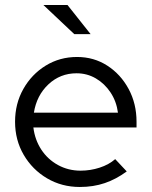

<svg xmlns="http://www.w3.org/2000/svg" viewBox="-20 -736 604 765"><path d="M298 9Q226 9 167.5 -25.5Q109 -60 74.5 -119Q40 -178 40 -251Q40 -323 73 -381.5Q106 -440 162 -474.5Q218 -509 287 -509Q354 -509 407.5 -474.5Q461 -440 492.5 -381.5Q524 -323 524 -251V-228H113Q119 -179 144.5 -140Q170 -101 211 -78.5Q252 -56 301 -56Q340 -56 377 -68Q414 -80 439 -102L485 -53Q443 -22 397.5 -6.5Q352 9 298 9ZM115 -287H450Q444 -332 420.5 -367.5Q397 -403 362 -423.5Q327 -444 285 -444Q220 -444 173 -400Q126 -356 115 -287ZM276 -600 153 -716H249L341 -600Z"/></svg>

Font: Red Hat Display VF
Style: Regular
Weight: 300
Designer: Pentagram, MCKL
Foundry: Pentagram, MCKL
Version: Version 1.023